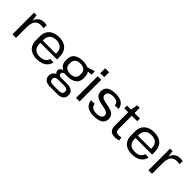

<svg xmlns="http://www.w3.org/2000/svg" viewBox="202 -1965 3385 3385"><g transform="rotate(45 1894.5 -273.0)"><path d="M84.2 -540H145.5L173.1 -341.6V0H84.2ZM145.1 -297Q145.1 -420.5 193.5 -484.2Q241.8 -547.9 333.3 -547.9Q349.4 -547.9 366.2 -545.8Q382.9 -543.8 399.2 -539.6L393.8 -462.2Q363.8 -470.4 328.6 -470.4Q251.9 -470.4 212.5 -420.6Q173.1 -370.8 173.1 -270.7Z M696 7.9Q617.9 7.9 563.1 -18.7Q508.3 -45.2 479.5 -96.4Q450.7 -147.6 450.7 -220.5V-319.5Q450.7 -390.7 481.2 -441.9Q511.6 -493.1 568.4 -520.5Q625.1 -547.9 703.9 -547.9Q824.1 -547.9 888.8 -484.4Q953.5 -420.8 953.5 -304.5V-242.1H522.5V-300.6H882.2L868.1 -277.6V-324.4Q868.1 -396.4 824.7 -436.8Q781.3 -477.2 705.1 -477.2Q626.1 -477.2 582.8 -435.9Q539.5 -394.7 539.5 -320.1V-211.9Q539.5 -138.4 581.5 -99.2Q623.5 -60.1 700.1 -60.1Q768.3 -60.1 810.1 -87.4Q851.9 -114.7 862.3 -164.8L947 -159.7Q929.1 -79.3 863.3 -35.7Q797.6 7.9 696 7.9Z M1297.4 -160.2Q1192.1 -160.2 1132.9 -206.4Q1073.7 -252.7 1073.7 -335.9V-372Q1073.7 -456.2 1132.9 -502.1Q1192.1 -547.9 1297.4 -547.9Q1402.7 -547.9 1461.5 -502.1Q1520.3 -456.2 1520.3 -372V-335.9Q1520.3 -252.7 1461.5 -206.4Q1402.7 -160.2 1297.4 -160.2ZM1213.5 186.2Q1133.7 186.2 1092 154.3Q1050.4 122.4 1050.4 60.4Q1050.4 -0.6 1091.2 -32.5Q1132.1 -64.5 1213.3 -64.5H1381.2Q1460.3 -64.5 1502.3 -32.6Q1544.4 -0.7 1544.4 60.4Q1544.4 122.4 1502.3 154.3Q1460.3 186.2 1381.2 186.2ZM1369.6 126.6Q1456.2 126.6 1456.2 60.4Q1456.2 -5 1369.6 -5H1226Q1136.7 -5 1136.7 60.4Q1136.7 128.3 1226 126.6ZM1184.6 -39.8Q1142.9 -39.8 1119.2 -59.3Q1095.5 -78.8 1095.5 -112.3Q1095.5 -146.2 1118.5 -165.5Q1141.6 -184.9 1185.5 -184.9H1297.4V-160.2H1231.2Q1203.5 -160.2 1188.2 -147.6Q1172.9 -135 1173.9 -112.3Q1174 -88.7 1187.8 -76.6Q1201.5 -64.5 1229.5 -64.5H1297.4V-39.8ZM1297.4 -225.2Q1362.6 -225.2 1397.7 -255Q1432.7 -284.7 1432.7 -338.9V-369.2Q1432.7 -423.3 1397.7 -453.2Q1362.6 -483 1297.4 -483Q1233.2 -483 1197.2 -453.2Q1161.2 -423.3 1161.2 -369.2V-338.9Q1161.2 -285.6 1197.2 -255.4Q1233.2 -225.2 1297.4 -225.2ZM1411.4 -515.1 1551 -561.7H1574V-483.4L1411.4 -471Z M1758.1 -540V0H1669.2V-540ZM1762.7 -732.3V-610.6H1663.6V-732.3Z M2117.2 7.2Q2009.4 7.2 1953.1 -32.7Q1896.9 -72.7 1884.5 -157.4L1975.7 -160.7Q1981.6 -108.2 2016 -83Q2050.3 -57.9 2116.3 -57.9Q2178.9 -57.9 2213.1 -79Q2247.4 -100.1 2247.4 -139Q2247.4 -171.4 2228.1 -188.9Q2208.9 -206.5 2177.5 -215.7Q2146.2 -225 2108.6 -231.3Q2071.1 -237.7 2033.6 -246.3Q1996 -255 1964.6 -271.8Q1933.3 -288.6 1914 -318.1Q1894.8 -347.5 1894.8 -396.7Q1894.8 -470.9 1951.4 -509.5Q2007.9 -548.1 2117.5 -548.1Q2183.9 -548.1 2230.6 -530.8Q2277.4 -513.5 2304.8 -478.9Q2332.2 -444.4 2339 -393.2L2247.5 -389Q2243.9 -435.3 2211.2 -459.1Q2178.5 -483 2118.7 -483Q2055.5 -483 2021.7 -461.1Q1987.9 -439.2 1987.9 -398.5Q1987.9 -366.1 2007.1 -348.2Q2026.4 -330.3 2057.8 -320.9Q2089.1 -311.6 2126.7 -305.3Q2164.2 -298.9 2201.7 -290.2Q2239.3 -281.5 2270.6 -265Q2302 -248.6 2321.2 -219.1Q2340.5 -189.6 2340.5 -140.5Q2340.5 -68.1 2283.7 -30.4Q2226.9 7.2 2117.2 7.2Z M2641.7 7.9Q2567.5 7.9 2533.2 -29.1Q2498.8 -66.1 2498.8 -144.3V-533.6L2524.9 -670.2H2587.7V-152.9Q2587.7 -103 2604.8 -84.2Q2622 -65.4 2666.9 -65.4Q2681.4 -65.4 2696.5 -67.3Q2711.6 -69.1 2726.2 -73.9L2739.5 -8.9Q2725.1 -4.2 2708.8 -0.3Q2692.5 3.5 2675.2 5.7Q2658 7.9 2641.7 7.9ZM2400.3 -540H2723.1V-472.2H2400.3Z M3068 7.9Q2989.9 7.9 2935.1 -18.7Q2880.3 -45.2 2851.5 -96.4Q2822.7 -147.6 2822.7 -220.5V-319.5Q2822.7 -390.7 2853.2 -441.9Q2883.6 -493.1 2940.4 -520.5Q2997.1 -547.9 3075.9 -547.9Q3196.1 -547.9 3260.8 -484.4Q3325.5 -420.8 3325.5 -304.5V-242.1H2894.5V-300.6H3254.2L3240.1 -277.6V-324.4Q3240.1 -396.4 3196.7 -436.8Q3153.3 -477.2 3077.1 -477.2Q2998.1 -477.2 2954.8 -435.9Q2911.5 -394.7 2911.5 -320.1V-211.9Q2911.5 -138.4 2953.5 -99.2Q2995.5 -60.1 3072.1 -60.1Q3140.3 -60.1 3182.1 -87.4Q3223.9 -114.7 3234.3 -164.8L3319 -159.7Q3301.1 -79.3 3235.3 -35.7Q3169.6 7.9 3068 7.9Z M3474.2 -540H3535.5L3563.1 -341.6V0H3474.2ZM3535.1 -297Q3535.1 -420.5 3583.5 -484.2Q3631.8 -547.9 3723.3 -547.9Q3739.4 -547.9 3756.2 -545.8Q3772.9 -543.8 3789.2 -539.6L3783.8 -462.2Q3753.8 -470.4 3718.6 -470.4Q3641.9 -470.4 3602.5 -420.6Q3563.1 -370.8 3563.1 -270.7Z"/></g></svg>

Font: Pathway Extreme 8pt Thin
Style: Regular
Weight: 100
Designer: Eduardo Rodriguez Tunni
Foundry: Eduardo Rodriguez Tunni
Version: Version 1.000